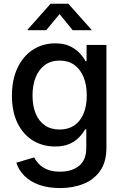

<svg xmlns="http://www.w3.org/2000/svg" viewBox="-20 -771 645 1006"><path d="M294.9 214.4Q231.4 214.4 184.6 197.3Q137.7 180.2 107.9 150.4Q78.1 120.6 65.4 81.5L159.2 53.7Q168.5 72.3 185.1 89.4Q201.7 106.4 228.3 117.4Q254.9 128.4 294.4 128.4Q356.9 128.4 394.5 97.7Q432.1 66.9 432.1 3.9V-93.3H425.8Q413.6 -71.3 393.8 -50.8Q374 -30.3 343.8 -16.8Q313.5 -3.4 268.6 -3.4Q203.6 -3.4 152.3 -34.9Q101.1 -66.4 71.8 -126Q42.5 -185.5 42.5 -269.5Q42.5 -354 71.8 -415.5Q101.1 -477.1 152.3 -510.5Q203.6 -543.9 269.5 -543.9Q314.5 -543.9 345.2 -529.5Q376 -515.1 396.2 -493.7Q416.5 -472.2 428.7 -450.2H433.6V-535.6H537.6V2.9Q537.6 76.7 505.4 123.3Q473.1 169.9 418 192.1Q362.8 214.4 294.9 214.4ZM292.5 -92.3Q337.4 -92.3 369.1 -113.8Q400.9 -135.3 417.7 -175.5Q434.6 -215.8 434.6 -271Q434.6 -325.7 418 -366.7Q401.4 -407.7 369.6 -430.7Q337.9 -453.6 292.5 -453.6Q247.1 -453.6 215.3 -430.4Q183.6 -407.2 167 -366.2Q150.4 -325.2 150.4 -271Q150.4 -216.3 167 -176Q183.6 -135.7 215.3 -114Q247.1 -92.3 292.5 -92.3ZM222.2 -612.8H124.5V-615.7L245.1 -751.5H337.9L459 -615.7V-612.8H360.8L292 -697.3Z"/></svg>

Font: Inter 20pt Medium
Style: Regular
Weight: 500
Version: Version 4.001;git-66647c0bb